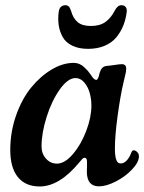

<svg xmlns="http://www.w3.org/2000/svg" viewBox="-20 -690 542 722"><path d="M200.7 -645Q204.1 -670.4 226.6 -670.4Q232.4 -670.4 236.6 -667.2Q240.7 -664.1 242.4 -660.6Q244.1 -657.2 247.1 -649.4Q254.4 -622.1 271.5 -607.2Q288.6 -592.3 321.8 -592.3Q355.5 -592.3 376.2 -607.2Q397 -622.1 411.1 -649.4Q421.9 -670.4 436.5 -670.4Q447.3 -670.4 452.6 -663.6Q458 -656.7 456.5 -645Q453.1 -617.7 443.8 -594.2Q434.6 -570.8 418 -550.3Q401.4 -529.8 374 -518.1Q346.7 -506.3 311.5 -506.3Q276.4 -506.3 252 -518.1Q227.5 -529.8 216.1 -550.3Q204.6 -570.8 200.9 -594.2Q197.3 -617.7 200.7 -645ZM502.4 -102.1Q502.4 -80.1 476.8 -53Q451.2 -25.9 415.5 -7.6Q379.9 10.7 352.1 10.7Q306.6 10.7 306.6 -44.4Q306.6 -48.8 307.1 -64.2Q307.6 -79.6 307.1 -85Q306.2 -96.7 297.9 -96.7Q294.9 -96.7 292.2 -94.7Q289.6 -92.8 285.2 -87.4Q280.8 -82 278.8 -80.1Q203.6 11.2 129.4 11.2Q75.7 11.2 47.1 -24.2Q18.6 -59.6 18.6 -126Q18.6 -193.8 40.5 -256.1Q62.5 -318.4 97.2 -360.8Q131.8 -403.3 174.1 -428.5Q216.3 -453.6 257.3 -453.6Q268.1 -453.6 277.8 -449.7Q287.6 -445.8 295.9 -438Q304.2 -430.2 309.1 -424.8Q314 -419.4 320.8 -409.7Q327.6 -399.9 328.6 -398.4Q335.9 -389.6 342.3 -389.6Q349.1 -389.6 354 -413.6Q357.9 -427.2 363.5 -433.6Q369.1 -439.9 378.9 -441.9Q392.6 -442.9 411.6 -445.8Q430.7 -448.7 437.5 -448.7Q454.6 -448.7 454.6 -432.1Q454.6 -425.8 453.6 -419.7Q452.6 -413.6 449.2 -400.1Q445.8 -386.7 444.3 -379.4Q432.6 -330.1 422.4 -255.1Q412.1 -180.2 412.1 -131.3Q412.1 -77.6 430.7 -75.7Q444.3 -73.7 455.8 -85.7Q467.3 -97.7 474.6 -118.2Q478 -126 485.4 -124.5Q491.7 -123.5 498 -115.7Q502.4 -110.8 502.4 -102.1ZM264.2 -396.5Q234.9 -396.5 204.3 -353Q173.8 -309.6 155 -249.3Q136.2 -189 136.2 -139.6Q136.2 -111.8 153.1 -93.3Q169.9 -74.7 194.3 -74.7Q223.6 -74.7 254.4 -110.8Q285.2 -147 304.4 -198Q323.7 -249 323.7 -293Q323.7 -317.4 317.4 -340.3Q311 -363.3 296.9 -379.9Q282.7 -396.5 264.2 -396.5Z"/></svg>

Font: Cooper* SemiBold
Style: Italic
Weight: 600
Italic angle: -7°
Designer: Owen Earl
Foundry: indestructible type*
Version: Version 0.001